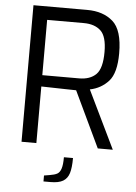

<svg xmlns="http://www.w3.org/2000/svg" viewBox="-61 -782 731 1031"><g transform="rotate(5 304.0 -267.0)"><path d="M77 -736H367Q453 -736 505.5 -690Q558 -644 558 -519Q558 -412 518 -368Q478 -324 418 -312L569 0H488L345 -301L290 -302L157 -305V0H77ZM355 -366Q414 -366 446.5 -398Q479 -430 479 -519Q479 -603 446 -633.5Q413 -664 355 -664H157V-366ZM213 170 243 165Q269 161 283 153.5Q297 146 304 125Q311 104 311 63H360Q360 115 351 144.5Q342 174 318.5 188Q295 202 251 202H213Z"/></g></svg>

Font: Exo
Style: Regular
Weight: 400
Designer: Natanael Gama
Foundry: Natanael Gama
Version: Version 1.500; ttfautohint (v1.6)